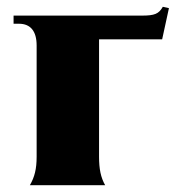

<svg xmlns="http://www.w3.org/2000/svg" viewBox="-20 -546 528 566"><path d="M68 0H290C277 -23 272 -48 272 -84V-430H458L478 -522L460 -526C448 -505 436 -500 398 -500H20V-476H36C70 -476 88 -454 88 -412V-84C88 -48 82 -24 68 0Z"/></svg>

Font: Sinistre Bold
Style: Regular
Weight: 900
Designer: Jules Durand
Foundry: Collletttivo
Version: Version 69.420;Glyphs 3.2 (3217)